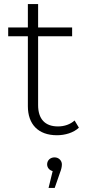

<svg xmlns="http://www.w3.org/2000/svg" viewBox="-20 -656 438 937"><path d="M344 -68C344 -68 365 -33 365 -33C339 -8 297 4 258 4C166 4 116 -50 116 -138C116 -138 116 -479 116 -479C116 -479 20 -479 20 -479C20 -479 20 -522 20 -522C20 -522 116 -522 116 -522C116 -522 116 -636 116 -636C116 -636 166 -636 166 -636C166 -636 166 -522 166 -522C166 -522 332 -522 332 -522C332 -522 332 -479 332 -479C332 -479 166 -479 166 -479C166 -479 166 -143 166 -143C166 -76 199 -39 263 -39C294 -39 323 -49 344 -68ZM246 112C268 112 282 129 282 146C282 158 279 171 273 186C273 186 247 261 247 261C247 261 217 261 217 261C217 261 237 179 237 179C221 175 210 162 210 146C210 127 225 112 246 112Z"/></svg>

Font: TamingNoise
Style: Regular
Weight: 500
Designer: Julieta Ulanovsky
Foundry: Julieta Ulanovsky
Version: ""